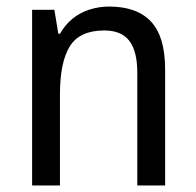

<svg xmlns="http://www.w3.org/2000/svg" viewBox="-20 -566 599 586"><path d="M313 -546Q398 -546 441 -500Q484 -454 484 -354V0H399V-345Q399 -409 375 -441Q351 -473 298 -473Q223 -473 193 -424.5Q163 -376 163 -278V0H78V-536H146L158 -463H163Q179 -491 202 -509.5Q225 -528 254 -537Q283 -546 313 -546Z"/></svg>

Font: Noto Sans Thai SemiCondensed
Style: Regular
Weight: 400
Width: 4
Designer: Monotype Design Team
Foundry: Monotype Imaging Inc.
Version: Version 2.001